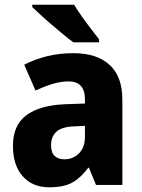

<svg xmlns="http://www.w3.org/2000/svg" viewBox="-20 -786 604 816"><path d="M292 -560Q391 -560 445.5 -510.5Q500 -461 500 -363V0H388L358 -73H355Q323 -30 287 -10Q251 10 189 10Q118 10 76.5 -37Q35 -84 35 -166Q35 -253 91 -295.5Q147 -338 255 -343L341 -346V-364Q341 -440 271 -440Q239 -440 204 -429.5Q169 -419 131 -401L83 -511Q127 -534 179.5 -547Q232 -560 292 -560ZM296 -249Q242 -247 219.5 -226Q197 -205 197 -169Q197 -137 212.5 -123Q228 -109 254 -109Q291 -109 316 -134.5Q341 -160 341 -204V-251ZM295 -766Q308 -744 327.5 -716.5Q347 -689 367 -663Q387 -637 401 -619V-606H292Q275 -618 251 -638Q227 -658 201 -680Q175 -702 153 -722.5Q131 -743 117 -756V-766Z"/></svg>

Font: Noto Sans Sinhala SemiCondensed ExtraBold
Style: Regular
Weight: 800
Width: 4
Designer: Jelle Bosma - Monotype Design Team
Foundry: Monotype Imaging Inc.
Version: Version 2.006; ttfautohint (v1.8.4.7-5d5b)